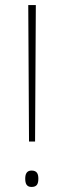

<svg xmlns="http://www.w3.org/2000/svg" viewBox="-20 -734 252 761"><path d="M119 -173 122 -714H92L95 -173ZM80 -26C80 -7 85 7 105 7C127 7 132 -6 132 -26C132 -44 127 -58 105 -58C85 -58 80 -43 80 -26Z"/></svg>

Font: Noto Sans Gujarati SemiCondensed Thin
Style: Regular
Weight: 100
Width: 4
Designer: Jelle Bosma - Monotype Design Team, Universal Thirst
Foundry: Monotype Imaging Inc.
Version: Version 2.106